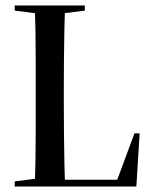

<svg xmlns="http://www.w3.org/2000/svg" viewBox="-20 -684 556 704"><path d="M34 0V-19L138 -32H186V0ZM107 0Q109 -40 110 -93Q111 -146 111 -203.5Q111 -261 111 -313V-357Q111 -409 111 -464.5Q111 -520 110 -572Q109 -624 107 -664H219Q217 -624 216 -572Q215 -520 214.5 -464.5Q214 -409 214 -357V-313Q214 -261 214.5 -203.5Q215 -146 216 -93Q217 -40 219 0ZM164 0V-25H442L405 -12L473 -195H492L480 0ZM34 -645V-664H291V-645L187 -632H138Z"/></svg>

Font: Source Serif 4 60pt SemiBold
Style: Regular
Weight: 600
Version: Version 4.004;hotconv 1.0.116;makeotfexe 2.5.65601